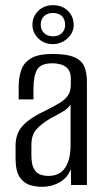

<svg xmlns="http://www.w3.org/2000/svg" viewBox="-20 -713 399 740"><path d="M143 7Q120 7 96.5 0.5Q73 -6 56.5 -29.5Q40 -53 40 -103V-151Q40 -201 70.5 -231.5Q101 -262 154 -286Q188 -303 209.5 -316Q231 -329 242 -345Q253 -361 253 -388V-409Q253 -433 243 -446Q233 -459 216.5 -464Q200 -469 182 -469Q137 -469 123 -444.5Q109 -420 109 -372V-330H52V-378Q52 -415 62 -443.5Q72 -472 100 -488.5Q128 -505 182 -505Q239 -505 267.5 -492Q296 -479 305.5 -455Q315 -431 315 -398V0H254L253 -62Q241 -28 210 -10.5Q179 7 143 7ZM166 -35Q211 -35 231.5 -67Q252 -99 252 -152V-310Q242 -294 219 -281Q196 -268 172 -255Q138 -235 119.5 -213.5Q101 -192 101 -154V-115Q101 -79 111 -62Q121 -45 136 -40Q151 -35 166 -35ZM184 -543Q150 -543 127.5 -565Q105 -587 105 -618Q105 -649 127.5 -671Q150 -693 184 -693Q220 -693 242 -671Q264 -649 264 -617Q264 -587 240 -565Q216 -543 184 -543ZM184 -573Q206 -573 218.5 -585.5Q231 -598 231 -617Q231 -639 218.5 -651Q206 -663 184 -663Q163 -663 150 -651Q137 -639 137 -617Q137 -598 150 -585.5Q163 -573 184 -573Z"/></svg>

Font: Alumni Sans
Style: Regular
Weight: 400
Designer: Robert E. Leuschke
Foundry: Robert E. Leuschke
Version: Version 1.018